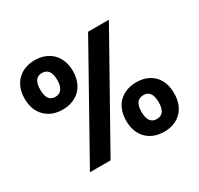

<svg xmlns="http://www.w3.org/2000/svg" viewBox="-153 -898 1135 1096"><g transform="rotate(-30 414.5 -350.0)"><path d="M150 0H286L679 -700H542ZM82 -430C111 -401 149 -387 196 -387C289 -387 355 -447 355 -550C355 -651 289 -712 196 -712C103 -712 37 -651 37 -550C37 -499 52 -459 82 -430ZM520 -31C549 -2 588 12 635 12C728 12 792 -48 792 -151C792 -254 728 -313 635 -313C542 -313 476 -254 476 -151C476 -100 491 -60 520 -31ZM577 -151C577 -203 596 -229 634 -229C671 -229 690 -203 690 -151C690 -98 671 -72 634 -72C596 -72 577 -98 577 -151ZM195 -628C233 -628 252 -602 252 -550C252 -497 231 -471 195 -471C158 -471 140 -497 140 -550C140 -602 158 -628 195 -628Z"/></g></svg>

Font: Poppins SemiBold
Style: Regular
Weight: 600
Designer: Ninad Kale (Devanagari), Jonny Pinhorn (Latin)
Foundry: Indian Type Foundry
Version: 4.004